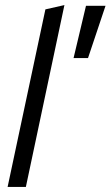

<svg xmlns="http://www.w3.org/2000/svg" viewBox="-20 -737 436 757"><path d="M234 -717 82 0H10L159 -700ZM319 -714H396L327 -508H270Z"/></svg>

Font: Red Hat Display
Style: Italic
Weight: 400
Italic angle: -12°
Designer: Pentagram / MCKL
Foundry: Pentagram / MCKL
Version: Version 1.003; Red Hat Display Italic